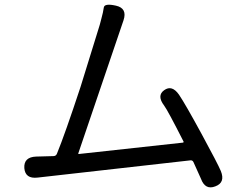

<svg xmlns="http://www.w3.org/2000/svg" viewBox="-20 -775 1040 813"><path d="M892 14Q849 31 831 -18Q828 -26 799 -89Q795 -97 786 -96L139 -23Q87 -17 83 -63Q80 -110 133 -112L206 -114Q217 -114 221 -124Q255 -207 321 -407L395 -646Q403 -670 409 -695Q417 -724 419.5 -743Q422 -762 471 -751Q520 -740 503 -689L312 -127Q310 -122 315 -123L754 -171Q759 -172 757 -176Q690 -308 675 -328Q643 -370 675 -393Q708 -417 738 -374Q765 -334 833.5 -208Q902 -82 915 -51Q935 -2 892 14Z"/></svg>

Font: Resource Han Rounded HK
Style: Regular
Weight: 400
Designer: Cyano Hao (round all glyphs); Ryoko NISHIZUKA  (kana, bopomofo & ideographs); Paul D. Hunt (Latin, Greek & Cyrillic); Sa
Foundry: Cyano Hao
Version: 0.990